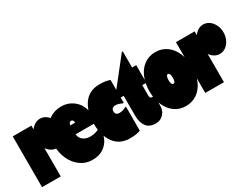

<svg xmlns="http://www.w3.org/2000/svg" viewBox="-63 -1209 2253 1736"><g transform="rotate(-30 1063.0 -341.0)"><path d="M422 -393Q422 -351 405 -315.5Q388 -280 359.5 -259.5Q331 -239 297 -239Q268 -239 243 -254Q218 -269 200 -295V0H5V-530H200V-491Q218 -516 243 -531Q268 -546 297 -546Q331 -546 359.5 -525.5Q388 -505 405 -469.5Q422 -434 422 -393Z M732 -207Q731 -149 710 -99Q689 -49 642.5 -17Q596 15 524 15Q457 15 403 -23.5Q349 -62 318.5 -128Q288 -194 288 -275Q288 -355 317 -416.5Q346 -478 398.5 -512Q451 -546 517 -546Q606 -546 668.5 -481.5Q731 -417 731 -262H506Q512 -219 541.5 -198.5Q571 -178 610 -178Q639 -178 662.5 -183.5Q686 -189 722 -207ZM505 -356H556Q556 -371 549.5 -380Q543 -389 531 -389Q511 -389 505 -356Z M948 -231Q983 -231 1016 -250H1026V0Q1001 8 977.5 12Q954 16 918 16Q810 16 753.5 -61Q697 -138 697 -259Q697 -388 753.5 -467Q810 -546 918 -546Q955 -546 979.5 -542Q1004 -538 1026 -530V-291H1016Q977 -310 948 -310Q928 -310 917 -299.5Q906 -289 906 -272Q906 -231 948 -231Z M1241 -698H1251V-530H1294V-346H1251V-235Q1251 -207 1274 -207Q1282 -207 1294 -211H1299V-107Q1299 -51 1266 -17.5Q1233 16 1187 16Q1118 16 1087.5 -27Q1057 -70 1057 -137V-346H971V-356Z M1279 -265Q1279 -346 1306.5 -410Q1334 -474 1384 -510Q1434 -546 1501 -546Q1568 -546 1618.5 -509.5Q1669 -473 1696.5 -408.5Q1724 -344 1724 -262Q1724 -181 1696.5 -118Q1669 -55 1618.5 -19.5Q1568 16 1501 16Q1434 16 1384 -20Q1334 -56 1306.5 -119.5Q1279 -183 1279 -265ZM1479 -265Q1479 -216 1502 -216Q1524 -216 1524 -266Q1524 -288 1518.5 -302.5Q1513 -317 1502 -317Q1490 -317 1484.5 -302.5Q1479 -288 1479 -265Z M2126 -393Q2126 -351 2109 -315.5Q2092 -280 2063.5 -259.5Q2035 -239 2001 -239Q1972 -239 1947 -254Q1922 -269 1904 -295V0H1709V-530H1904V-491Q1922 -516 1947 -531Q1972 -546 2001 -546Q2035 -546 2063.5 -525.5Q2092 -505 2109 -469.5Q2126 -434 2126 -393Z"/></g></svg>

Font: FFF_tuoi-tre Black
Style: Regular
Weight: 900
Designer: bBox Type GmbH
Foundry: bBox Type GmbH
Version: Version 1.001